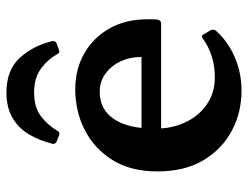

<svg xmlns="http://www.w3.org/2000/svg" viewBox="-107 -653 771 597"><g transform="rotate(-90 278.5 -354.5)"><path d="M289 -720Q359 -720 397 -678.5Q435 -637 449 -578Q451 -568 442 -564L423 -557Q413 -553 409 -561Q392 -592 363 -613Q334 -634 289 -634Q244 -634 216 -613Q188 -592 170 -561Q166 -553 157 -556L137 -564Q128 -568 130 -577Q140 -617 159 -649.5Q178 -682 210.5 -701Q243 -720 289 -720ZM295 11Q227 11 170 -19.5Q113 -50 78.5 -108Q44 -166 44 -250Q44 -334 79.5 -390.5Q115 -447 173 -476.5Q231 -506 299 -506Q361 -506 410 -478.5Q459 -451 488 -400.5Q517 -350 517 -282Q517 -275 517 -266.5Q517 -258 516 -249Q513 -239 504 -239H164V-300H425L400 -282Q400 -287 400 -291Q400 -295 400 -299Q400 -336 386 -365.5Q372 -395 347.5 -412.5Q323 -430 292 -430Q237 -430 207 -386Q177 -342 177 -258Q177 -205 197 -163Q217 -121 253 -96.5Q289 -72 336 -72Q406 -72 458 -110Q466 -116 470 -107L483 -85Q487 -78 482 -69Q448 -31 399 -10Q350 11 295 11Z"/></g></svg>

Font: Hahmlet SemiBold
Style: Regular
Weight: 600
Version: Version 1.002